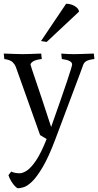

<svg xmlns="http://www.w3.org/2000/svg" viewBox="-21 -742 524 1025"><path d="M228 0 193 -21 63 -386Q59 -397 47 -409.5Q35 -422 2 -427L-1 -456Q-1 -456 17 -455.5Q35 -455 59 -454Q83 -453 101 -453Q120 -453 143 -454Q166 -455 182.5 -455.5Q199 -456 199 -456L202 -427Q169 -423 155.5 -414Q142 -405 142 -397Q142 -393 171 -308.5Q200 -224 252 -64Q308 -222 336 -305.5Q364 -389 364 -398Q364 -420 309 -427L306 -456Q306 -456 328 -454.5Q350 -453 378 -453Q396 -453 420 -454Q444 -455 462 -455.5Q480 -456 480 -456L483 -427Q452 -423 439.5 -415.5Q427 -408 422.5 -394Q418 -380 408 -354L275 0Q239 96 207 150Q175 204 149.5 228Q124 252 105 257.5Q86 263 75 263Q70 263 59.5 252.5Q49 242 39 225.5Q29 209 24 193L39 174Q58 183 84 183Q100 183 122 169Q144 155 171 115.5Q198 76 228 0ZM401 -680 228 -518 198 -523 332 -722Q357 -722 378 -709.5Q399 -697 401 -680Z"/></svg>

Font: Average
Style: Regular
Weight: 400
Designer: Eduardo Tunni
Foundry: Eduardo Rodriguez Tunni
Version: Version 1.003; ttfautohint (v1.8.4.7-5d5b)